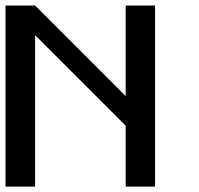

<svg xmlns="http://www.w3.org/2000/svg" viewBox="-46 -687 733 707"><path d="M525 -666.7V0H416.7V-224.2L83.3 -557.5V0H-25.8V-666.7H83.3L416.7 -333.3V-666.7Z"/></svg>

Font: 0xA000-Squareish-Mono
Style: Squareish-Mono-Bold
Weight: 700
Version: Version 0.1